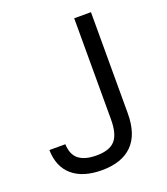

<svg xmlns="http://www.w3.org/2000/svg" viewBox="-132 -800 788 904"><g transform="rotate(-20 261.5 -348.5)"><path d="M429 -707V-200Q429 -95 376.5 -42.5Q324 10 224 10Q130 10 77.5 -34.5Q25 -79 23 -164H103Q105 -111 135.5 -87.5Q166 -64 224 -64Q289 -64 317 -95.5Q345 -127 345 -200V-707Z"/></g></svg>

Font: 42dot Sans
Style: Regular
Weight: 400
Designer: 42dot
Version: Version 1.000